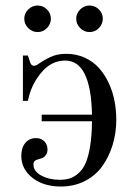

<svg xmlns="http://www.w3.org/2000/svg" viewBox="-20 -664 488 695"><path d="M63 -462.9H81.1L88.9 -439Q93.3 -425.8 103 -425.8Q110.8 -425.8 123 -435.1Q151.4 -454.1 172.6 -461.7Q193.8 -469.2 219.2 -469.2Q256.3 -469.2 287.1 -455.1Q317.9 -440.9 338.6 -417.5Q359.4 -394 373.8 -363Q388.2 -332 394.5 -298.8Q400.9 -265.6 400.9 -231Q400.9 -182.6 387.7 -139.4Q374.5 -96.2 350.1 -62.3Q325.7 -28.3 286.9 -8.5Q248 11.2 200.2 11.2Q139.2 11.2 99.1 -19Q57.1 -50.8 57.1 -100.1Q57.1 -128.9 71.5 -146.5Q85.9 -164.1 109.9 -164.1Q129.4 -164.1 140.6 -152.3Q151.9 -140.6 151.9 -123Q151.9 -111.3 146.7 -103.8Q141.6 -96.2 135.5 -93.3Q129.4 -90.3 120.1 -87.9Q109.4 -85 105.2 -80.8Q101.1 -76.7 101.1 -68.8Q101.1 -43.9 129.4 -28.6Q157.7 -13.2 195.8 -13.2Q216.8 -13.2 232.9 -18.3Q249 -23.4 264.6 -37.4Q280.3 -51.3 290.3 -74.5Q300.3 -97.7 306.4 -135.7Q312.5 -173.8 313 -225.1H130.9V-249H313Q309.1 -444.8 215.8 -444.8Q165 -444.8 128.2 -399.7Q91.3 -354.5 81.1 -298.8H63ZM270.3 -629.9Q284.7 -644 304.2 -644Q323.7 -644 337.9 -629.9Q352.1 -615.7 352.1 -596.2Q352.1 -576.7 337.9 -562.3Q323.7 -547.9 304.2 -547.9Q284.7 -547.9 270.3 -562.3Q255.9 -576.7 255.9 -596.2Q255.9 -615.7 270.3 -629.9ZM82.3 -629.9Q96.7 -644 116.2 -644Q135.7 -644 149.9 -629.9Q164.1 -615.7 164.1 -596.2Q164.1 -576.7 149.9 -562.3Q135.7 -547.9 116.2 -547.9Q96.7 -547.9 82.3 -562.3Q67.9 -576.7 67.9 -596.2Q67.9 -615.7 82.3 -629.9Z"/></svg>

Font: Flanker Steampunk
Style: Regular
Weight: 400
Designer: Alexey Kryukov, Leonardo Di Lena
Foundry: Alexey Kryukov, Leonardo Di Lena
Version: 1.210